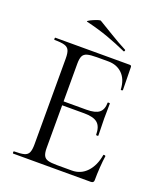

<svg xmlns="http://www.w3.org/2000/svg" viewBox="-144 -879 824 973"><g transform="rotate(20 268.5 -392.5)"><path d="M462 0H43Q41 0 41 -6Q41 -12 43 -12Q80 -12 98 -17Q116 -22 122.5 -37Q129 -52 129 -81V-544Q129 -573 122.5 -587.5Q116 -602 98 -607.5Q80 -613 43 -613Q41 -613 41 -619Q41 -625 43 -625H445Q454 -625 454 -616L456 -493Q456 -490 450.5 -489.5Q445 -489 445 -492Q442 -546 412.5 -575Q383 -604 336 -604H275Q241 -604 223.5 -599Q206 -594 199.5 -580Q193 -566 193 -539V-85Q193 -59 199.5 -45Q206 -31 222.5 -26Q239 -21 272 -21H352Q400 -21 432.5 -55.5Q465 -90 475 -149Q475 -152 481 -151Q487 -150 487 -147Q483 -121 480.5 -84Q478 -47 478 -15Q478 0 462 0ZM406 -233Q406 -277 384.5 -296Q363 -315 313 -315H163V-336H316Q364 -336 384.5 -352.5Q405 -369 405 -406Q405 -408 411 -408Q417 -408 417 -406Q417 -376 416.5 -359.5Q416 -343 416 -325Q416 -302 417 -280Q418 -258 418 -233Q418 -231 412 -231Q406 -231 406 -233ZM391 -679Q340 -702 287.5 -721Q235 -740 168 -756Q162 -757 169.5 -762Q177 -767 190.5 -773Q204 -779 216.5 -783Q229 -787 232 -784Q271 -761 310 -737Q349 -713 395 -689Q399 -688 397 -682.5Q395 -677 391 -679Z"/></g></svg>

Font: Cormorant Garamond Light
Style: Regular
Weight: 400
Version: Version 4.001